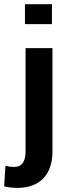

<svg xmlns="http://www.w3.org/2000/svg" viewBox="-63 -684 322 917"><path d="M59.1 -454.1H187.5V39.1Q187.5 122.6 143.6 168Q99.6 213.4 20 213.4Q-13.7 213.4 -43 206.1L-37.1 107.9Q-15.6 113.3 4.9 113.3Q59.1 113.3 59.1 39.1ZM185.1 -664.1V-568.8H56.2V-664.1Z"/></svg>

Font: Yantramanav
Style: Bold
Weight: 700
Version: Version 1.001;PS 1.0;hotconv 1.0.72;makeotf.lib2.5.5900; ttf